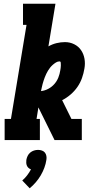

<svg xmlns="http://www.w3.org/2000/svg" viewBox="-20 -755 540 1035"><path d="M5 0V-114H39L123 -621H104V-735H279L241 -505Q262 -517 285 -522.5Q308 -528 330 -528Q357 -528 380 -516.5Q403 -505 417 -484.5Q431 -464 435.5 -438Q440 -412 435 -385Q431 -360 422 -334.5Q413 -309 397.5 -286.5Q382 -264 360.5 -245.5Q339 -227 315 -215L365 -114H421V-1L422 0H274L187 -176L177 -114H195V0ZM201 -264Q221 -266 240 -276Q259 -286 273 -302Q287 -318 294.5 -337Q302 -356 305 -376Q306 -382 307 -389Q308 -396 308 -402.5Q308 -409 307.5 -416.5Q307 -424 301 -424Q291 -424 282 -418.5Q273 -413 265 -406Q257 -399 250.5 -391Q244 -383 239 -374.5Q234 -366 229.5 -357Q225 -348 221.5 -338.5Q218 -329 215 -320Q212 -311 209.5 -301.5Q207 -292 205 -282.5Q203 -273 201 -264ZM140 260 100 218Q114 206 126 190.5Q138 175 147 158Q139 155 133.5 150Q128 145 125 138Q122 131 121.5 123Q121 115 122 107Q124 96 129 85.5Q134 75 143 67.5Q152 60 163 56.5Q174 53 185 53Q196 53 206 56.5Q216 60 222 67.5Q228 75 230 85.5Q232 96 230 107Q227 128 219 149.5Q211 171 199.5 190.5Q188 210 173 227.5Q158 245 140 260Z"/></svg>

Font: Iosevka Curly Slab Heavy
Style: Italic
Weight: 900
Italic angle: -9°
Monospace: yes
Designer: Belleve Invis
Foundry: Belleve Invis
Version: Version 22.1.2; ttfautohint (v1.8.4)